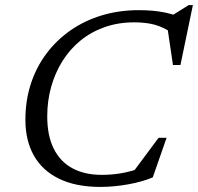

<svg xmlns="http://www.w3.org/2000/svg" viewBox="-20 -726 780 756"><path d="M535.5 -65.5 498.5 -41 604.5 -183.5H636L581.5 -27.5Q541.5 -10.5 485 -0.2Q428.5 10 375.5 10Q279 10 213 -22Q147 -54 113.5 -113.2Q80 -172.5 80 -254.5Q80 -329.5 101.2 -395.2Q122.5 -461 162.5 -514.5Q202.5 -568 257.8 -606.5Q313 -645 381 -665.5Q449 -686 526.5 -686Q554 -686 580.2 -683.8Q606.5 -681.5 632 -676.2Q657.5 -671 681.5 -661.5L652.5 -662L723 -706H739.5L690.5 -470H661L639 -619L661 -594.5Q624 -619 589.8 -628.5Q555.5 -638 508.5 -638Q445.5 -638 392.2 -619.2Q339 -600.5 297.2 -566.5Q255.5 -532.5 226.2 -486Q197 -439.5 181.5 -384.2Q166 -329 166 -268Q166 -192 191.5 -140.8Q217 -89.5 265 -63.5Q313 -37.5 381 -37.5Q420.5 -37.5 458.2 -44Q496 -50.5 535.5 -65.5Z"/></svg>

Font: Newsreader 16pt 16pt
Style: Italic
Weight: 400
Italic angle: -17°
Version: Version 1.003